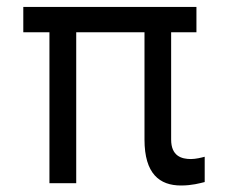

<svg xmlns="http://www.w3.org/2000/svg" viewBox="-20 -541 668 567"><path d="M514.6 6.8C547.4 6.8 570.3 0 584.5 -3.4V-78.1C575.7 -75.7 558.1 -71.3 543.9 -71.3C516.1 -71.3 485.4 -80.1 485.4 -128.9V-445.8H560.1V-520.5H48.8V-445.8H126V0H205.1V-445.8H406.7V-128.9C406.7 -27.8 451.2 6.8 514.6 6.8Z"/></svg>

Font: Faust Sans
Style: Regular
Weight: 400
Designer: Andreas Faust
Version: Version 1.003;Glyphs 3.1.2 (3151)